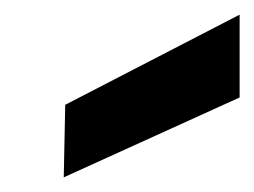

<svg xmlns="http://www.w3.org/2000/svg" viewBox="-20 -784 347 262"><path d="M67 -542 69 -641 307 -764V-651Z"/></svg>

Font: DM Sans 16pt Black
Style: Italic
Weight: 900
Italic angle: -10°
Version: Version 4.004;gftools[0.9.30]